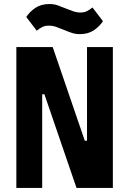

<svg xmlns="http://www.w3.org/2000/svg" viewBox="-20 -931 640 951"><path d="M200 -464H189V0H61V-698H241L400 -234H411V-698H539V0H359ZM376 -762Q354 -762 336 -768Q318 -774 299 -782Q277 -791 259 -797.5Q241 -804 221 -804Q204 -804 191 -798Q178 -792 162 -779L110 -847Q128 -874 156 -892.5Q184 -911 224 -911Q247 -911 264.5 -905Q282 -899 301 -891Q323 -882 341.5 -875.5Q360 -869 379 -869Q396 -869 409 -875Q422 -881 438 -894L490 -826Q472 -799 444 -780.5Q416 -762 376 -762Z"/></svg>

Font: Lilex Nerd Font
Style: Bold
Weight: 700
Designer: Mike Abbink, Paul van der Laan, Pieter van Rosmalen, Mikhael Khrustik
Foundry: Mikhael Khrustik
Version: Version 2.400; ttfautohint (v1.8.4.7-5d5b);Nerd Fonts 3.3.0